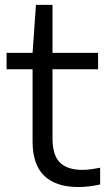

<svg xmlns="http://www.w3.org/2000/svg" viewBox="-20 -760 441 790"><path d="M392 -70V-1Q345.5 9.5 301.5 9.5Q210 9.5 162 -36.8Q114 -83 114 -178V-475H7V-542.5H114L128 -740H196V-542.5H383.5V-475H196V-191.5Q196 -121.5 226.5 -91.2Q257 -61 319.5 -61Q348 -61 392 -70Z"/></svg>

Font: Encode Sans Semi Expanded
Style: Regular
Weight: 400
Width: 6
Designer: Multiple Designers
Foundry: Impallari Type
Version: Version 2.000